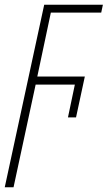

<svg xmlns="http://www.w3.org/2000/svg" viewBox="-70 -548 453 808"><path d="M-50 240H-13L80 -192H245L216 -54H250L287 -226H87L144 -495H356L363 -528H116Z"/></svg>

Font: Noto Sans ExtraCondensed ExtraLight
Style: Italic
Weight: 200
Width: 2
Italic angle: -12°
Designer: Monotype Design Team
Foundry: Monotype Imaging Inc.
Version: Version 2.013